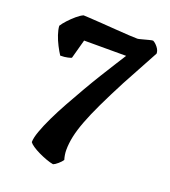

<svg xmlns="http://www.w3.org/2000/svg" viewBox="-126 -659 768 865"><g transform="rotate(20 258.0 -227.0)"><path d="M227 112Q212 109.5 192.8 102.5Q173.5 95.5 154.8 86.5Q136 77.5 122 68Q108 58.5 103 51Q103 30.5 114.8 -2.2Q126.5 -35 146.2 -76.2Q166 -117.5 191 -162.5Q216 -207.5 242 -252.5Q268 -297.5 293 -337.8Q318 -378 338 -409.8Q358 -441.5 369.5 -459.5H168L143 -368Q140 -366 125.2 -362.5Q110.5 -359 90 -359Q79.5 -375 68 -397.2Q56.5 -419.5 48.8 -442.5Q41 -465.5 40 -484Q48 -497 63.2 -513.5Q78.5 -530 95.8 -544.8Q113 -559.5 127 -565.5Q132 -565.5 157.2 -564Q182.5 -562.5 217 -560.2Q251.5 -558 287.2 -555.2Q323 -552.5 351.2 -551Q379.5 -549.5 390.5 -549.5Q395 -549.5 410.5 -553.8Q426 -558 441.5 -562Q457 -566 460.5 -565.5Q472 -560 483.5 -545.5Q495 -531 495 -516L399 -339Q361 -266 334.5 -210.2Q308 -154.5 291.8 -111.5Q275.5 -68.5 268.2 -34Q261 0.5 261 30.5Q261 42.5 262.8 53.8Q264.5 65 268 76.5Q262 86 248.8 97.5Q235.5 109 227 112Z"/></g></svg>

Font: Texturina Medium
Style: Regular
Weight: 500
Designer: Guillermo Torres Carreño
Foundry: Omnibus-Type
Version: Version 1.003